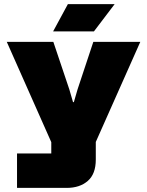

<svg xmlns="http://www.w3.org/2000/svg" viewBox="-20 -749 717 936"><path d="M63 167V-1H230V-56L13 -545H240L318 -313L336 -251H340L358 -313L435 -545H664L447 -57V29Q447 99 408 133Q369 167 305 167ZM239 -596 311 -729H539L438 -596Z"/></svg>

Font: Hubot Sans Condensed ExtraLight Black
Style: Regular
Weight: 900
Version: Version 2.000